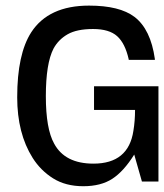

<svg xmlns="http://www.w3.org/2000/svg" viewBox="-20 -640 582 681"><path d="M313.5 -250V-334H542V3.9H483.4L456.1 -91.8Q418.9 -32.2 378.4 -5.9Q337.9 20.5 275.4 20.5Q212.9 20.5 168.5 -7.3Q124 -35.2 95.7 -80.1Q41 -167 41 -294.9Q41 -448.2 90.8 -525.4Q152.3 -620.1 295.9 -620.1Q404.3 -620.1 457 -580.1Q514.6 -536.1 529.3 -430.7V-427.7H436.5V-429.7Q423.8 -486.3 395.5 -511.7Q367.2 -537.1 310.1 -537.1Q252.9 -537.1 220.2 -518.6Q187.5 -500 169.9 -467.8Q142.6 -415 142.6 -298.8Q142.6 -183.6 171.9 -130.9Q210 -59.6 311.5 -59.6Q435.5 -59.6 453.1 -175.8Q459 -210.9 459 -250Z"/></svg>

Font: RIT TN Joy
Style: Extra Bold
Weight: 800
Designer: Hussain K H
Foundry: Rachana Institute of Typography
Version: 1.6.2